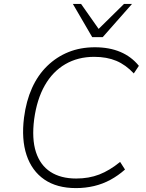

<svg xmlns="http://www.w3.org/2000/svg" viewBox="-20 -955 749 983"><path d="M369 8Q271 8 207 -36Q143 -80 116 -161Q89 -242 103 -353Q114 -438 144 -504.5Q174 -571 222 -617.5Q270 -664 331 -688.5Q392 -713 466 -713Q540 -713 596.5 -689Q653 -665 691 -618L665 -579Q624 -623 575.5 -643.5Q527 -664 462 -664Q379 -664 314.5 -626.5Q250 -589 209.5 -518Q169 -447 155 -345Q142 -244 164 -176.5Q186 -109 238.5 -75Q291 -41 370 -41Q435 -41 488 -61.5Q541 -82 595 -126L620 -87Q585 -56 545.5 -34.5Q506 -13 461.5 -2.5Q417 8 369 8ZM452 -765 353 -935H395L485 -807L615 -935H656L506 -765Z"/></svg>

Font: Nunito Sans 7pt ExtraLight
Style: Italic
Weight: 250
Italic angle: -9°
Designer: Vernon Adams
Foundry: Vernon Adams
Version: Version 3.101;gftools[0.9.27]